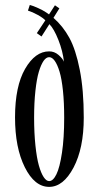

<svg xmlns="http://www.w3.org/2000/svg" viewBox="-20 -730 402 761"><path d="M174.8 10.7Q117.2 10.7 78.4 -66.9Q39.6 -144.5 39.6 -264.6Q39.6 -388.2 79.6 -457.3Q119.6 -526.4 174.8 -526.4Q195.3 -526.4 211.4 -512.7Q227.5 -499 233.4 -485.4Q229 -527.3 211.4 -571.8Q193.8 -616.2 175.8 -634.3L144.5 -585.4L126 -598.6L159.7 -649.4Q149.9 -659.7 129.2 -671.1Q108.4 -682.6 90.8 -688L98.1 -710.4Q111.3 -707 131.1 -698Q150.9 -689 163.1 -680.7L174.3 -672.9L197.8 -709L215.3 -696.8L191.9 -659.2Q229.5 -626.5 254.9 -580.1Q280.3 -533.7 296.1 -453.6Q312 -373.5 312 -263.7Q312 -142.6 271.5 -65.9Q231 10.7 174.8 10.7ZM174.8 -12.2Q190.4 -12.2 203.6 -39.1Q216.8 -65.9 225.6 -124.3Q234.4 -182.6 234.4 -263.7Q234.4 -323.7 229.5 -370.6Q224.6 -417.5 216.1 -445.8Q207.5 -474.1 197 -488.8Q186.5 -503.4 174.8 -503.4Q163.1 -503.4 152.8 -488.8Q142.6 -474.1 134 -445.8Q125.5 -417.5 120.4 -370.4Q115.2 -323.2 115.2 -263.7Q115.2 -202.6 120.4 -153.6Q125.5 -104.5 134 -74.2Q142.6 -43.9 153.1 -28.1Q163.6 -12.2 174.8 -12.2Z"/></svg>

Font: Imbue
Style: Regular
Weight: 400
Designer: Tyler Finck
Foundry: Etcetera Type Company
Version: Version 0.910